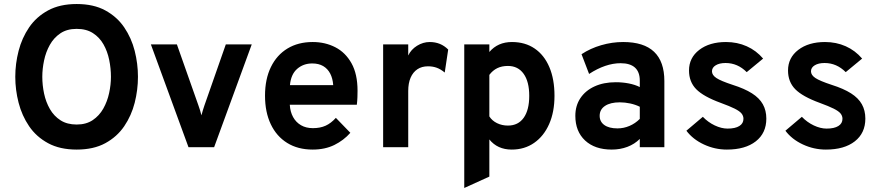

<svg xmlns="http://www.w3.org/2000/svg" viewBox="-20 -732 4376 955"><path d="M361.4 12Q277.7 12 219.2 -19.8Q160.7 -51.5 124.8 -104.2Q89 -157 72.5 -221Q56 -285 56 -350Q56 -415 72.5 -479Q89 -543 124.8 -595.8Q160.7 -648.5 219.2 -680.2Q277.7 -712 361.4 -712Q445.6 -712 503.8 -680.2Q562 -648.5 597.9 -595.8Q633.7 -543 650 -479Q666.2 -415 666.2 -350Q666.2 -285 650 -221Q633.7 -157 597.9 -104.2Q562 -51.5 503.8 -19.8Q445.6 12 361.4 12ZM361.4 -112.6Q408.6 -112.6 441.2 -134.5Q473.8 -156.4 493.9 -192Q513.9 -227.6 522.8 -269.2Q531.8 -310.8 531.8 -350Q531.8 -392.2 523.1 -434.3Q514.5 -476.4 494.8 -511.3Q475 -546.2 442.2 -567.3Q409.5 -588.4 361.4 -588.4Q313.2 -588.4 280.4 -566.3Q247.7 -544.3 227.8 -508.7Q207.9 -473.1 199.2 -431.2Q190.4 -389.4 190.4 -350Q190.4 -308.4 199.3 -266.4Q208.2 -224.5 228.2 -189.6Q248.3 -154.6 281.1 -133.6Q313.8 -112.6 361.4 -112.6Z M917.5 0 730.5 -511H859.9L967.1 -207.2Q971.3 -196.2 975 -183.6Q978.7 -171 981.9 -158.4Q985.3 -171 989 -183.4Q992.8 -195.9 996.7 -207.2L1103.1 -511H1232.1L1045.1 0Z M1535.4 12Q1461.8 12 1408.5 -21Q1355.3 -54 1326.8 -114.2Q1298.2 -174.4 1298.2 -256Q1298.2 -338.7 1327.5 -398.6Q1356.7 -458.5 1410 -490.8Q1463.2 -523 1535.4 -523Q1597.4 -523 1648 -496.9Q1698.5 -470.9 1728.5 -417.1Q1758.4 -363.4 1758.4 -280.6Q1758.4 -267.4 1757.8 -248.6Q1757.2 -229.9 1754.8 -211H1421.4Q1423.4 -175.9 1437.8 -149.8Q1452.2 -123.6 1477.2 -109.1Q1502.2 -94.6 1536.2 -94.6Q1572.6 -94.6 1599.4 -106.7Q1626.3 -118.8 1650.6 -145.8L1722.6 -71.4Q1689.6 -33.9 1643 -10.9Q1596.4 12 1535.4 12ZM1422.2 -308.6H1637.4Q1635 -341.9 1622.4 -366.1Q1609.8 -390.3 1587.4 -403.4Q1565 -416.4 1533 -416.4Q1488.9 -416.4 1458 -389.4Q1427.1 -362.4 1422.2 -308.6Z M1885.7 0V-511H2010.5V-456Q2024.4 -485.7 2054.4 -504.4Q2084.4 -523 2117.7 -523Q2172 -523 2209.3 -485.6L2192.1 -371.2Q2171.7 -388.1 2152.1 -395.1Q2132.6 -402.2 2108.9 -402.2Q2078 -402.2 2056.1 -387.6Q2034.2 -373 2022.3 -345.5Q2010.5 -318 2010.5 -279.6V0Z M2289.2 203V-511H2414V-473.4Q2456.1 -523 2526.4 -523Q2592 -523 2639.4 -490.6Q2686.8 -458.3 2712.4 -398.3Q2738 -338.3 2738 -255.4Q2738 -174.9 2711.4 -114.8Q2684.8 -54.7 2636.9 -21.4Q2589.1 12 2525.2 12Q2489.8 12 2461.9 -0.7Q2434.1 -13.3 2414 -38.4V146.4ZM2506.4 -107.4Q2557.4 -107.4 2584.9 -146.2Q2612.4 -184.9 2612.4 -255.4Q2612.4 -326 2584.5 -365Q2556.6 -404 2506.4 -404Q2476.1 -404 2453.3 -392.9Q2430.6 -381.8 2414 -359.6V-153Q2427.3 -131.7 2452.1 -119.5Q2476.8 -107.4 2506.4 -107.4Z M3022.7 12Q2938.8 12 2890.2 -33.2Q2841.7 -78.5 2841.7 -155.8Q2841.7 -206.1 2866.8 -243.8Q2892 -281.5 2937.2 -302.2Q2982.5 -323 3042.9 -323Q3076.5 -323 3107.8 -316.9Q3139 -310.7 3162.3 -299V-330.8Q3162.3 -374.1 3138.2 -395.9Q3114 -417.6 3066.9 -417.6Q3029.5 -417.6 2989.9 -404.1Q2950.4 -390.6 2910.1 -364.2L2872.5 -462.4Q2916.4 -491.5 2970.4 -507.2Q3024.5 -523 3079.7 -523Q3182.4 -523 3233.4 -474.4Q3284.5 -425.7 3284.5 -328.8V0H3162.3V-41Q3136.5 -15.2 3100.7 -1.6Q3064.8 12 3022.7 12ZM3051.3 -93.4Q3082.3 -93.4 3111.1 -105.7Q3139.8 -117.9 3162.3 -140.6V-201Q3141 -211.6 3114.8 -217.3Q3088.6 -223 3062.7 -223Q3016 -223 2989.3 -205.2Q2962.7 -187.5 2962.7 -156Q2962.7 -126.7 2986 -110.1Q3009.3 -93.4 3051.3 -93.4Z M3595.3 12Q3535.6 12 3480.9 -13.5Q3426.2 -39 3394.1 -81.8L3475.9 -151Q3501.7 -124.1 3535 -108.2Q3568.3 -92.4 3599.1 -92.4Q3636.9 -92.4 3657.4 -105.2Q3677.9 -117.9 3677.9 -141.2Q3677.9 -155.8 3668.3 -167.6Q3658.7 -179.4 3634.1 -191.7Q3609.6 -203.9 3565.1 -220.2Q3478.8 -251.7 3442.9 -288.4Q3407.1 -325.1 3407.1 -381.4Q3407.1 -444.7 3458.1 -483.9Q3509.2 -523 3591.1 -523Q3646.9 -523 3694.2 -501.9Q3741.5 -480.8 3775.7 -440.6L3694.1 -373.2Q3649 -418.6 3588.9 -418.6Q3558.4 -418.6 3539.9 -407.2Q3521.3 -395.9 3521.3 -377.2Q3521.3 -358.6 3543.2 -344Q3565 -329.4 3624.7 -309.8Q3683.3 -291.3 3720.2 -267.8Q3757.2 -244.3 3774.4 -213.4Q3791.7 -182.5 3791.7 -142Q3791.7 -70 3739.3 -29Q3686.9 12 3595.3 12Z M4087.8 12Q4028.1 12 3973.4 -13.5Q3918.7 -39 3886.6 -81.8L3968.4 -151Q3994.2 -124.1 4027.5 -108.2Q4060.8 -92.4 4091.6 -92.4Q4129.4 -92.4 4149.9 -105.2Q4170.4 -117.9 4170.4 -141.2Q4170.4 -155.8 4160.8 -167.6Q4151.2 -179.4 4126.6 -191.7Q4102.1 -203.9 4057.6 -220.2Q3971.3 -251.7 3935.4 -288.4Q3899.6 -325.1 3899.6 -381.4Q3899.6 -444.7 3950.6 -483.9Q4001.7 -523 4083.6 -523Q4139.4 -523 4186.7 -501.9Q4234 -480.8 4268.2 -440.6L4186.6 -373.2Q4141.5 -418.6 4081.4 -418.6Q4050.9 -418.6 4032.4 -407.2Q4013.8 -395.9 4013.8 -377.2Q4013.8 -358.6 4035.7 -344Q4057.5 -329.4 4117.2 -309.8Q4175.8 -291.3 4212.8 -267.8Q4249.7 -244.3 4266.9 -213.4Q4284.2 -182.5 4284.2 -142Q4284.2 -70 4231.8 -29Q4179.4 12 4087.8 12Z"/></svg>

Font: Overpass
Style: Regular
Weight: 400
Designer: Delve Withrington, Dave Bailey, Thomas Jockin
Foundry: Delve Fonts LLC
Version: Version 4.000